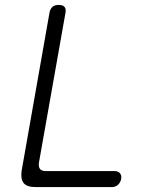

<svg xmlns="http://www.w3.org/2000/svg" viewBox="-20 -760 640 780"><path d="M124 0Q89 0 76 -16.5Q63 -33 68 -67L181 -708Q184 -724 193 -732Q202 -740 219 -740Q235 -740 242 -732Q249 -724 246 -708L138 -98Q136 -81 143 -73Q150 -65 166 -65H446Q460 -65 467.5 -56Q475 -47 472 -32Q469 -18 459 -9Q449 0 435 0Z"/></svg>

Font: Maple Mono NL ExtraLight
Style: Italic
Weight: 275
Italic angle: -10°
Monospace: yes
Designer: subframe7536
Version: Version 7.000